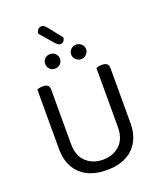

<svg xmlns="http://www.w3.org/2000/svg" viewBox="-174 -1074 996 1194"><g transform="rotate(-20 324.5 -477.0)"><path d="M324 13Q249 13 196 -14.5Q143 -42 115.5 -92.5Q88 -143 88 -210V-292H169V-217Q169 -137 213.5 -96.5Q258 -56 324 -56Q390 -56 434.5 -96.5Q479 -137 479 -217V-292H561V-210Q561 -143 533.5 -92.5Q506 -42 453 -14.5Q400 13 324 13ZM169 -251H88V-606Q93 -608 103.5 -610.5Q114 -613 126 -613Q148 -613 158.5 -604.5Q169 -596 169 -576ZM561 -251H479V-606Q484 -608 494.5 -610.5Q505 -613 517 -613Q539 -613 550 -604.5Q561 -596 561 -576ZM286 -738Q286 -719 272 -704.5Q258 -690 236 -690Q215 -690 201.5 -704.5Q188 -719 188 -738Q188 -758 201.5 -772Q215 -786 236 -786Q258 -786 272 -772Q286 -758 286 -738ZM459 -738Q459 -719 444.5 -704.5Q430 -690 409 -690Q389 -690 374.5 -704.5Q360 -719 360 -738Q360 -758 374.5 -772Q389 -786 409 -786Q430 -786 444.5 -772Q459 -758 459 -738ZM292 -838 212 -930Q213 -947 222.5 -957Q232 -967 245 -967Q257 -967 264.5 -960.5Q272 -954 281 -944L351 -855Q349 -838 340.5 -830Q332 -822 321 -822Q313 -822 306.5 -826Q300 -830 292 -838Z"/></g></svg>

Font: Baloo Bhaina 2
Style: Regular
Weight: 400
Designer: Yesha Goshar, Manish Minz, Shuchita Grover and Ek Type
Foundry: Ek Type
Version: Version 1.700